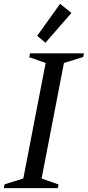

<svg xmlns="http://www.w3.org/2000/svg" viewBox="-40 -977 456 997"><path d="M-20 0 -16 -20 81 -50 197 -650 112 -680 116 -700H396L392 -681L292 -650L176 -50L264 -19L260 0ZM196 -755 153 -791 272 -957 331 -910Z"/></svg>

Font: Wittgenstein-Italic Regular
Style: Italic
Weight: 400
Italic angle: -11°
Designer: Jörg Drees
Foundry: Jörg Drees
Version: Version 1.000; ttfautohint (v1.8.4.7-5d5b)